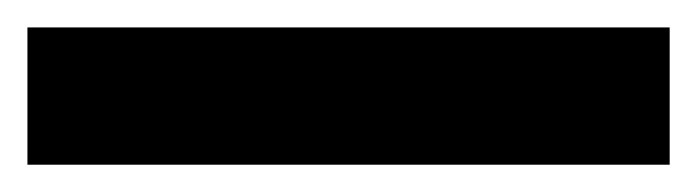

<svg xmlns="http://www.w3.org/2000/svg" viewBox="-20 -20 508 140"><path d="M468.3 0V100.1H0V0Z"/></svg>

Font: Inter Display SemiBold
Style: Regular
Weight: 600
Designer: Rasmus Andersson
Foundry: rsms
Version: Version 4.001;git-9221beed3